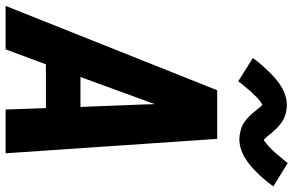

<svg xmlns="http://www.w3.org/2000/svg" viewBox="-208 -824 1020 667"><g transform="rotate(90 301.5 -490.0)"><path d="M-12 0 281 -735H450L500 0H348L343 -140H191L139 0ZM339 -260 330 -490Q330 -497 330 -504Q330 -511 329 -518Q327 -511 324.5 -504Q322 -497 319 -490L235 -260ZM250 -808 169 -859Q182 -877 194.5 -891Q207 -905 219 -917Q231 -929 242.5 -939Q254 -949 269 -958Q284 -967 300.5 -972Q317 -977 333 -977Q338 -977 343 -976.5Q348 -976 353 -975Q358 -974 362.5 -973Q367 -972 371.5 -970Q376 -968 380.5 -966Q385 -964 389 -961.5Q393 -959 396.5 -956Q400 -953 404 -950Q408 -947 411.5 -943.5Q415 -940 418 -936.5Q421 -933 424 -930Q427 -927 429.5 -924Q432 -921 435.5 -916.5Q439 -912 442.5 -908Q446 -904 448 -902Q450 -900 453 -897Q456 -898 459.5 -900.5Q463 -903 467.5 -907Q472 -911 474.5 -913Q477 -915 479.5 -917.5Q482 -920 485 -923Q488 -926 491 -929Q494 -932 497 -935.5Q500 -939 503.5 -943Q507 -947 510.5 -951.5Q514 -956 518 -960.5Q522 -965 526 -970Q530 -975 534 -980L615 -930Q602 -912 589.5 -897.5Q577 -883 565.5 -871.5Q554 -860 542 -850Q530 -840 515 -831Q500 -822 483.5 -817Q467 -812 451 -812Q444 -812 437.5 -813Q431 -814 425 -815.5Q419 -817 412.5 -819Q406 -821 400.5 -824Q395 -827 390 -830.5Q385 -834 380 -838.5Q375 -843 370.5 -847.5Q366 -852 362 -856.5Q358 -861 354.5 -865.5Q351 -870 346.5 -875.5Q342 -881 338.5 -885Q335 -889 332 -892Q328 -890 324.5 -888Q321 -886 316.5 -882Q312 -878 309.5 -876Q307 -874 304.5 -871.5Q302 -869 299.5 -866Q297 -863 293.5 -860Q290 -857 287 -853.5Q284 -850 280.5 -846Q277 -842 273.5 -837.5Q270 -833 266 -828.5Q262 -824 258 -819Q254 -814 250 -808Z"/></g></svg>

Font: Iosevka SS04 Heavy Extended
Style: Italic
Weight: 900
Width: 7
Italic angle: -9°
Monospace: yes
Designer: Belleve Invis
Foundry: Belleve Invis
Version: Version 19.0.0; ttfautohint (v1.8.4)